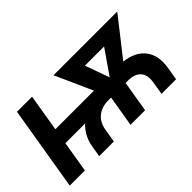

<svg xmlns="http://www.w3.org/2000/svg" viewBox="-69 -811 1106 1106"><g transform="rotate(-45 484.0 -258.0)"><path d="M252 0 263.2 -67.4Q270 -107.9 287.1 -138.4Q304.2 -168.9 328.1 -190.4H167L135.3 0H12.2L97.7 -515.6H220.7L183.1 -288.1H497.6L395.5 -515.6H914.6L735.4 -287.1Q823.7 -276.9 865 -222.4Q906.2 -168 891.6 -79.6L878.4 0H759.8L772.9 -81.1Q781.7 -132.8 757.1 -161.6Q732.4 -190.4 677.7 -190.4H657.7L626 0H507.3L539.1 -190.4H517.1Q464.4 -190.4 429.2 -162.8Q394 -135.3 384.8 -81.1L371.6 0ZM615.7 -278.3 718.8 -426.8H562.5Z"/></g></svg>

Font: Inter Display SemiBold
Style: Italic
Weight: 600
Italic angle: -9.39999°
Designer: Rasmus Andersson
Foundry: rsms
Version: Version 4.000;git-a52131595